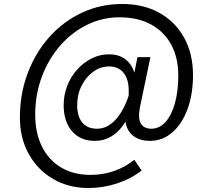

<svg xmlns="http://www.w3.org/2000/svg" viewBox="-20 -751 1052 965"><path d="M655 52 692 106Q638 148 568 171Q498 194 425 194Q325 194 247 148.5Q169 103 124.5 23Q80 -57 80 -160Q80 -280 119.5 -384Q159 -488 229 -566Q299 -644 392.5 -687.5Q486 -731 594 -731Q701 -731 781 -686.5Q861 -642 905.5 -561.5Q950 -481 950 -373Q950 -277 922.5 -202.5Q895 -128 846 -85.5Q797 -43 734 -43Q676 -43 643 -74Q610 -105 610 -157Q610 -169 612 -181.5Q614 -194 619 -214Q624 -232 625.5 -250Q627 -268 627 -294Q627 -353 601 -385Q575 -417 528 -417Q485 -417 448.5 -390.5Q412 -364 390 -320Q368 -276 368 -222Q368 -165 394 -134.5Q420 -104 468 -104Q521 -104 564.5 -153.5Q608 -203 633 -291L660 -260Q631 -153 579.5 -98Q528 -43 457 -43Q384 -43 342 -91.5Q300 -140 300 -222Q300 -274 318 -320Q336 -366 368 -401.5Q400 -437 441 -457.5Q482 -478 528 -478Q587 -478 622 -443Q657 -408 663 -345L646 -340L671 -464H736L684 -215Q682 -204 680.5 -193Q679 -182 679 -168Q679 -137 695 -120.5Q711 -104 740 -104Q781 -104 811.5 -137.5Q842 -171 859 -231.5Q876 -292 876 -371Q876 -462 840 -527.5Q804 -593 738 -628.5Q672 -664 581 -664Q494 -664 417 -626Q340 -588 281.5 -520.5Q223 -453 190 -364.5Q157 -276 157 -175Q157 -82 191 -14Q225 54 287.5 91Q350 128 435 128Q497 128 553.5 108.5Q610 89 655 52Z"/></svg>

Font: Wix Madefor Text
Style: Italic
Weight: 400
Italic angle: -12°
Designer: Dalton Maag Ltd
Foundry: Dalton Maag Ltd
Version: Version 3.100